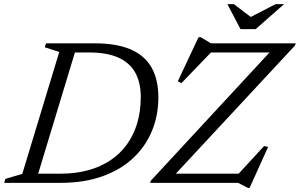

<svg xmlns="http://www.w3.org/2000/svg" viewBox="-37 -878 1440 922"><path d="M254 -44Q326 -44 386.2 -60.5Q446.5 -77 493.5 -108.5Q540.5 -140 572.8 -185Q605 -230 622 -287Q639 -344 639 -412Q639 -481.5 612.5 -529.2Q586 -577 531.2 -601.5Q476.5 -626 391 -626H275L289.5 -670H417Q522.5 -670 590.2 -640.8Q658 -611.5 690.8 -553.8Q723.5 -496 723.5 -410Q723.5 -324.5 693 -250Q662.5 -175.5 603 -119.5Q543.5 -63.5 456 -31.8Q368.5 0 254.5 0H84.5L99 -44ZM247.5 -628.5 178 -651 184 -670H336L133 0H-17L-11 -19L70 -43ZM1383 -670 1380 -660 798.5 -34.5 796.5 -44H1109L1231 -176.5L1250.5 -172.5L1161.5 24.5H1154L1106 0H684L687 -10L1266 -635.5L1268 -626H976L834 -478.5L817 -488L916.5 -699.5H926.5L976 -670ZM1327 -858 1190.5 -738H1118L1055 -858H1086L1172 -793H1160.5L1286 -858Z"/></svg>

Font: Newsreader 16pt
Style: Italic
Weight: 400
Italic angle: -17°
Designer: Hugues Gentile
Foundry: Production Type
Version: Version 1.003